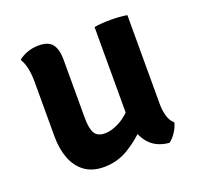

<svg xmlns="http://www.w3.org/2000/svg" viewBox="-97 -608 741 720"><g transform="rotate(-20 274.0 -248.0)"><path d="M478 -141.5Q478 -115 484.8 -92.5Q491.5 -70 506 -58.5Q502 -40.5 489.2 -21.2Q476.5 -2 462.5 7.5Q404.5 2.5 375.8 -38.5Q347 -79.5 347 -135V-496.5Q360.5 -499 378 -500.2Q395.5 -501.5 412.5 -501.5Q429.5 -501.5 446.8 -500.2Q464 -499 478 -496.5ZM65.5 -381Q65.5 -408.5 60.8 -433Q56 -457.5 44.5 -475.5Q59 -488 80.5 -495.8Q102 -503.5 126 -503.5Q165 -503.5 180.5 -482.8Q196 -462 196 -422V-189Q196 -147.5 207 -128Q218 -108.5 248 -108.5Q268.5 -108.5 293 -118.8Q317.5 -129 340.8 -149.5Q364 -170 379 -200V-82Q345 -45.5 300.2 -18.2Q255.5 9 201.5 9Q155.5 9 125.2 -13.2Q95 -35.5 80.2 -74.2Q65.5 -113 65.5 -162.5Z"/></g></svg>

Font: Signika Light SemiBold
Style: Regular
Weight: 600
Version: Version 2.003;gftools[0.9.32]